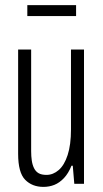

<svg xmlns="http://www.w3.org/2000/svg" viewBox="-20 -720 405 752"><path d="M150 12Q106 12 78.5 -16Q51 -44 51 -118V-526H102V-128Q102 -108 104.5 -91Q107 -74 113.5 -61Q120 -48 131.5 -41.5Q143 -35 162 -35Q188 -35 210 -54Q232 -73 245 -113Q258 -153 258 -213V-526H309V0H271L265 -71H260Q248 -41 230.5 -22.5Q213 -4 193 4Q173 12 150 12ZM87 -657V-700H278V-657Z"/></svg>

Font: Archivo ExtraCondensed ExtraLight
Style: Regular
Weight: 250
Width: 2
Designer: Hector Gatti
Foundry: Omnibus-Type
Version: Version 2.001